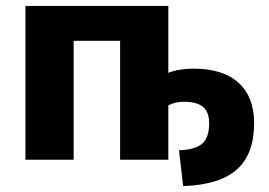

<svg xmlns="http://www.w3.org/2000/svg" viewBox="-20 -540 910 649"><path d="M549 -520V-294Q586 -308 634 -308Q734 -308 786.5 -260Q839 -212 839 -124Q839 -19 780.5 33Q722 85 599 89L585 -32Q640 -34 663.5 -54.5Q687 -75 687 -123Q687 -161 666.5 -178.5Q646 -196 601 -196Q573 -196 549 -184V0H386V-402H229V0H66V-520Z"/></svg>

Font: Mplus 1p ExtraBold
Style: Regular
Weight: 800
Version: Version 1.061